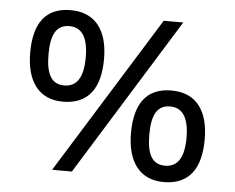

<svg xmlns="http://www.w3.org/2000/svg" viewBox="-48 -689 924 755"><g transform="rotate(5 414.0 -311.0)"><path d="M348.6 -451.7C348.6 -565.9 297.9 -631.8 201.7 -631.8C101.1 -631.8 57.1 -565.9 57.1 -451.7C57.1 -338.4 106.9 -270.5 201.7 -270.5C303.7 -270.5 348.6 -338.4 348.6 -451.7ZM569.3 -622.1 183.1 0H261.2L646.5 -622.1ZM129.4 -451.7C129.4 -529.8 150.9 -568.8 201.7 -568.8C251.5 -568.8 276.4 -529.8 276.4 -451.7C276.4 -373.5 251.5 -334.5 201.7 -334.5C150.9 -334.5 129.4 -373.5 129.4 -451.7ZM770.5 -171.4C770.5 -285.2 721.2 -351.6 624 -351.6C523.9 -351.6 479.5 -285.2 479.5 -171.4C479.5 -58.6 528.8 9.8 624 9.8C726.6 9.8 770.5 -58.6 770.5 -171.4ZM551.8 -171.4C551.8 -250 573.2 -288.6 624 -288.6C673.8 -288.6 698.7 -249.5 698.7 -171.4C698.7 -93.8 673.8 -54.7 624 -54.7C573.2 -54.7 551.8 -93.3 551.8 -171.4Z"/></g></svg>

Font: Noto Reveo Sans
Style: Regular
Weight: 400
Designer: Monotype Design team
Foundry: Monotype Imaging Inc.
Version: Version 1.04